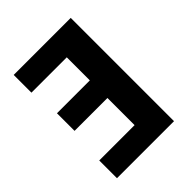

<svg xmlns="http://www.w3.org/2000/svg" viewBox="-212 -876 995 995"><g transform="rotate(-45 285.0 -378.5)"><path d="M61 0V-130H320V-329H79V-458H320V-627H61V-757H479V0Z"/></g></svg>

Font: Menbere
Style: Regular
Weight: 400
Designer: Aleme Tadesse
Foundry: Sorkin Type Co
Version: Version 1.000